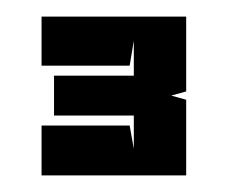

<svg xmlns="http://www.w3.org/2000/svg" viewBox="-20 -659 271 231"><path d="M136 -508 141 -480V-520H45V-568H141V-610L136 -580H30V-639H204V-549L186 -544L204 -539V-448H30V-508H136Z"/></svg>

Font: Banana Brick
Style: Regular
Weight: 400
Designer: artmaker
Foundry: artmaker
Version: Version 4.000 2011 initial release